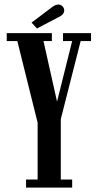

<svg xmlns="http://www.w3.org/2000/svg" viewBox="-20 -850 440 870"><path d="M98 0V-36.5H150.5V-294L58.5 -664H10.5V-700H215V-664H177L238.5 -389.5L307 -664H265.5V-700H392.5V-664H345.5L255.5 -310.5V-36.5H307V0ZM147.5 -721 123 -747.5 215 -817Q231.5 -829.5 243.5 -829.5Q259.5 -829.5 268 -815Q271 -809.5 271 -803Q271 -783.5 243 -771Z"/></svg>

Font: Imbue 10pt SemiBold
Style: Regular
Weight: 600
Designer: Tyler Finck
Foundry: Etcetera Type Company
Version: Version 1.102; ttfautohint (v1.8.3)